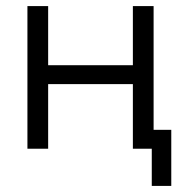

<svg xmlns="http://www.w3.org/2000/svg" viewBox="-20 -488 594 630"><path d="M484 -62H542V122H478V0H416V-212H138V0H70V-468H138V-274H416V-468H484Z"/></svg>

Font: Didact Gothic
Style: Regular
Weight: 400
Designer: Daniel Johnson
Foundry: Daniel Johnson
Version: Version 2.101;PS 002.101;hotconv 1.0.88;makeotf.lib2.5.64775